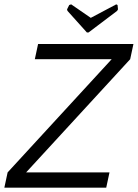

<svg xmlns="http://www.w3.org/2000/svg" viewBox="-35 -862 633 882"><path d="M364 -713 275 -812 273 -819 283 -839 292 -842 382 -780 499 -842 505 -839 507 -819 503 -812 372 -713ZM453 0H-15L0 -70L478 -590H125L140 -660H578L563 -590L85 -70H468Z"/></svg>

Font: Quattrocento Sans
Style: Italic
Weight: 400
Designer: Pablo Impallari
Foundry: Pablo Impallari, Igino Marini, Brenda Gallo
Version: Version 2.000